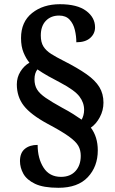

<svg xmlns="http://www.w3.org/2000/svg" viewBox="-20 -780 547 913"><path d="M258 113Q186 113 146.5 94Q107 75 91 46Q75 17 75 -14Q75 -53 98 -72Q121 -91 159 -91Q159 -27 187 17Q215 61 270 61Q314 61 339 33.5Q364 6 364 -39Q364 -66 352.5 -86.5Q341 -107 307 -131.5Q273 -156 205 -192Q126 -235 93 -277.5Q60 -320 60 -379Q60 -412 77 -439.5Q94 -467 120 -482Q104 -501 92 -530Q80 -559 80 -599Q80 -676 132.5 -718Q185 -760 265 -760Q347 -760 389.5 -728.5Q432 -697 432 -650Q432 -620 409 -599.5Q386 -579 343 -579Q343 -608 336 -637.5Q329 -667 311 -686.5Q293 -706 261 -706Q222 -706 198 -681Q174 -656 174 -611Q174 -579 186.5 -559Q199 -539 223.5 -523.5Q248 -508 282 -491Q349 -457 391 -427.5Q433 -398 452.5 -366Q472 -334 472 -292Q472 -255 454.5 -222.5Q437 -190 412 -173Q445 -129 445 -65Q445 12 397.5 62.5Q350 113 258 113ZM368 -211Q373 -219 376.5 -231.5Q380 -244 380 -258Q380 -292 357.5 -321.5Q335 -351 267 -387Q236 -403 208.5 -418.5Q181 -434 158 -450Q144 -432 144 -403Q144 -375 156 -355Q168 -335 197 -315Q226 -295 275 -268Q307 -251 329 -237Q351 -223 368 -211Z"/></svg>

Font: Noto Serif Sinhala SemiCondensed
Style: Bold
Weight: 700
Width: 4
Designer: Jelle Bosma - Monotype Design Team
Foundry: Monotype Imaging Inc.
Version: Version 2.007; ttfautohint (v1.8.4.7-5d5b)